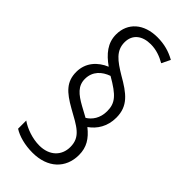

<svg xmlns="http://www.w3.org/2000/svg" viewBox="-232 -806 815 815"><g transform="rotate(45 175.0 -399.0)"><path d="M44 -412C44 -353 77 -323 139 -288C209 -249 252 -230 252 -169C252 -117 215 -80 154 -80C113 -80 68 -96 40 -116V-67C68 -49 110 -38 155 -38C246 -38 302 -91 302 -171C302 -217 282 -249 243 -280C277 -304 302 -342 302 -395C302 -465 260 -497 190 -537C135 -570 100 -596 100 -646C100 -693 134 -719 185 -719C218 -719 247 -708 273 -693L292 -732C260 -750 226 -760 184 -760C103 -760 51 -714 51 -644C51 -593 81 -557 126 -525C80 -506 44 -468 44 -412ZM91 -417C91 -463 122 -490 159 -503C234 -460 255 -435 255 -387C255 -344 234 -317 210 -302L164 -327C119 -352 91 -375 91 -417Z"/></g></svg>

Font: Noto Sans Thai Looped ExtraCondensed Light
Style: Regular
Weight: 300
Width: 2
Designer: Sasikarn Vongin, Ben Mitchell
Foundry: The Fontpad Ltd
Version: Version 1.001